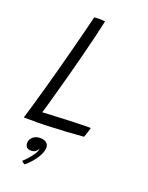

<svg xmlns="http://www.w3.org/2000/svg" viewBox="-162 -729 805 1046"><g transform="rotate(20 240.0 -206.0)"><path d="M24 -3Q32.5 -30.5 46.5 -78.5Q60.5 -126.5 77.5 -187.2Q94.5 -248 112 -312.5Q129 -377 145.8 -440.5Q162.5 -504 176 -557.5Q189.5 -611 198 -646.5Q202.5 -647 211 -647.8Q219.5 -648.5 227.5 -648.5Q236.5 -648.5 247 -647.5Q257.5 -646.5 261 -646Q252 -603.5 238.5 -547.5Q225 -491.5 209 -429.2Q193 -367 176.5 -305.2Q160 -243.5 145 -190.5Q133 -147.5 123.8 -114.5Q114.5 -81.5 109 -64Q141 -65.5 188.8 -68Q236.5 -70.5 288.8 -72.2Q341 -74 387 -74Q384 -62.5 378.8 -45.5Q373.5 -28.5 368.5 -16.5Q314 -12 268.5 -9.2Q223 -6.5 183 -5Q142 -3 103.2 -2.8Q64.5 -2.5 24 -3ZM114.5 236Q112 234.5 106 230.2Q100 226 97 221.5Q108.5 212 124 194.5Q139.5 177 151 159Q162.5 141 162.5 129.5Q163 127 162.5 126Q159.5 136 149.8 144.8Q140 153.5 122.5 153.5Q104.5 153.5 96.5 144.5Q88.5 135.5 88.5 121Q88.5 101.5 104.5 86.5Q120.5 71.5 146.5 71.5Q168.5 71.5 182.2 81.2Q196 91 196 109Q196 129.5 183.5 153.8Q171 178 152.2 200Q133.5 222 114.5 236Z"/></g></svg>

Font: Grandstander ExtraLight
Style: Italic
Weight: 200
Italic angle: -15°
Designer: Tyler Finck
Foundry: Etcetera Type Co
Version: Version 1.200; ttfautohint (v1.8.3)